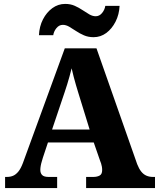

<svg xmlns="http://www.w3.org/2000/svg" viewBox="-20 -961 812 981"><path d="M6 0V-57H15Q33 -57 47 -63Q61 -69 73.5 -84Q86 -99 97 -128L311 -714H473L681 -122Q690 -99 701.5 -84.5Q713 -70 728 -63.5Q743 -57 761 -57H772V0H420V-57H457Q476 -57 489 -64Q502 -71 502 -92Q502 -101 500.5 -109.5Q499 -118 496.5 -126Q494 -134 492 -138L459 -233H225L199 -155Q197 -147 193.5 -136Q190 -125 188 -113.5Q186 -102 186 -93Q186 -76 195.5 -66.5Q205 -57 228 -57H272V0ZM246 -299H438L380 -487Q374 -507 368 -527Q362 -547 356.5 -568.5Q351 -590 346 -612Q341 -591 335 -570Q329 -549 323 -529Q317 -509 310 -489ZM458 -771Q431 -771 409 -780.5Q387 -790 368.5 -802.5Q350 -815 333.5 -824.5Q317 -834 301 -834Q282 -834 268.5 -817.5Q255 -801 252 -781H179Q181 -826 199.5 -862Q218 -898 247.5 -919.5Q277 -941 313 -941Q340 -941 361.5 -931.5Q383 -922 401.5 -909.5Q420 -897 436.5 -887.5Q453 -878 469 -878Q488 -878 501.5 -894.5Q515 -911 518 -931H591Q589 -887 570.5 -850.5Q552 -814 523 -792.5Q494 -771 458 -771Z"/></svg>

Font: Noto Serif Ethiopic ExtraBold
Style: Regular
Weight: 800
Version: Version 2.102